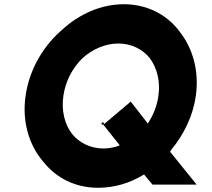

<svg xmlns="http://www.w3.org/2000/svg" viewBox="-20 -867 1002 909"><path d="M461 -277H470H469L547 -179L531 -173C512 -168 491 -164 470 -164C410 -164 356 -190 321 -233C286 -279 270 -343 280 -413C290 -483 323 -545 371 -592C417 -634 479 -661 540 -661C601 -661 654 -635 689 -592C723 -546 740 -483 730 -413C724 -371 709 -329 687 -294L680 -282L599 -386L471 -278L472 -287H462ZM187 -99C247 -24 337 22 444 22C519 22 592 1 655 -37L662 -41L702 7H911L785 -149L790 -156V-157C850 -229 894 -318 907 -413C924 -532 892 -641 829 -719L824 -726C764 -801 673 -847 566 -847C459 -847 356 -801 275 -727L266 -719C179 -641 118 -532 101 -413C84 -294 116 -184 181 -106Z"/></svg>

Font: Hussar Woodtype
Style: SeBdObl
Weight: 900
Foundry: Cannot Into Space Fonts
Version: Version 1.07